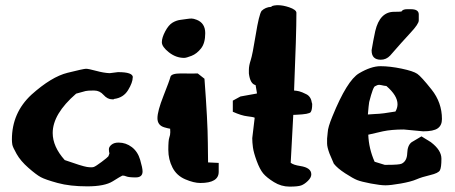

<svg xmlns="http://www.w3.org/2000/svg" viewBox="-20 -690 1714 724"><path d="M517.6 -43.5Q517.6 -21 491.7 -21Q465.8 -21 456.1 -24.9Q449.2 -27.8 444.3 -27.8Q442.4 -28.3 440.4 -27.3Q435.5 -25.4 405 -6.3Q374.5 12.7 309.1 12.7Q243.7 12.7 197.3 0Q150.9 -12.7 133.8 -22Q116.7 -31.2 87.2 -57.1Q57.6 -83 42.7 -109.4Q27.8 -135.7 26.4 -145Q24.9 -154.3 24.9 -164.1Q24.9 -264.6 98.6 -333Q173.8 -400.4 234.6 -415.5Q295.4 -430.7 304.4 -430.7Q313.5 -430.7 342.3 -422.9Q371.1 -415 393.6 -414.1L424.8 -418H425.8Q481 -418 481 -398.4Q481 -398.4 480.5 -398.4Q480.5 -378.9 462.9 -350.1Q445.3 -321.3 410.2 -316.9L408.7 -315.4H403.3Q385.3 -315.4 370.6 -332Q356 -348.6 335.4 -348.6H330.6Q310.5 -348.6 302.7 -346.7Q273.9 -338.9 267.1 -336.9Q178.7 -260.3 178.7 -188.5Q178.7 -137.2 224.1 -86.4Q289.1 -63.5 307.6 -60.5Q316.9 -59.1 323.5 -59.1Q330.1 -59.1 334 -60.5Q341.8 -63.5 363.3 -79.6Q384.8 -95.7 388.7 -100.6L392.6 -111.3Q390.6 -118.7 390.6 -127.4Q390.6 -136.2 400.4 -144.3Q410.2 -152.3 426.3 -152.3H427.7Q454.6 -152.3 477.1 -135.3Q499.5 -118.2 508.5 -87.4Q517.6 -56.6 517.6 -43.5Z M722.2 -615.2Q753.9 -602.5 753.9 -564.9Q753.9 -527.3 738 -507.3Q722.2 -487.3 702.4 -479.5Q682.6 -471.7 674.3 -471.7Q643.6 -471.7 616.9 -492.7Q590.3 -513.7 590.3 -530.8Q590.3 -547.9 603 -571.8Q615.7 -595.7 630.4 -604.5Q645 -613.3 660.9 -615.2Q676.8 -617.2 686.3 -618.7Q695.8 -620.1 702.6 -620.1Q709.5 -620.1 722.2 -615.2ZM804.7 -42Q804.7 0 735.4 0Q710.9 0 678.5 -13.9Q646 -27.8 630.4 -58.3Q614.7 -88.9 614.7 -125Q614.7 -161.1 618.4 -171.1Q622.1 -181.2 622.1 -191.4Q622.1 -201.7 621.6 -204.6Q618.2 -205.1 612.1 -206.5Q606 -208 599.1 -210Q573.7 -217.8 573.7 -244.4Q573.7 -271 596.4 -328.4Q619.1 -385.7 622.6 -399.9Q625.5 -413.1 662.1 -413.1Q664.1 -413.1 667 -413.1Q687.5 -412.6 702.1 -412.6Q716.8 -412.6 725.6 -413.1Q738.3 -402.8 751 -393.1Q763.2 -232.4 763.7 -151.9L764.6 -77.6L804.7 -75.7Z M1023.9 -670.4Q1026.4 -670.4 1028.8 -670.4Q1046.9 -670.4 1070.3 -662.6Q1097.2 -653.3 1097.7 -642.1Q1097.7 -561.5 1088.9 -348.6Q1098.1 -348.1 1108.2 -345.7Q1118.2 -343.3 1135.5 -334.5Q1152.8 -325.7 1156.2 -301.3L1157.2 -298.8V-296.9Q1157.2 -275.4 1151.6 -267.3Q1146 -259.3 1097.7 -257.3L1085.9 -256.8Q1081.5 -166.5 1076.2 -76.2Q1086.4 -67.9 1112.3 -64Q1153.8 -57.6 1153.8 -32.7V-32.2Q1153.8 -20.5 1140.9 -7.8Q1127.9 4.9 1115.5 9.3Q1103 13.7 1071.8 13.7Q1040.5 13.7 1012.9 -3.4Q985.4 -20.5 972.4 -36.1Q959.5 -51.8 948 -83Q936.5 -114.3 933.8 -134Q931.2 -153.8 931.2 -168.9L940.4 -246.1Q935.1 -249 912.8 -251.5Q890.6 -253.9 857.9 -268.6V-310.5L886.7 -326.2L948.7 -337.4V-340.3L943.8 -369.1Q923.3 -373.5 918.5 -413.1V-426.8Q918.5 -442.4 925.3 -462.9Q932.1 -483.4 944.3 -558.8Q956.5 -634.3 966.3 -648.9Q981 -663.1 1002 -664.1H1002.9Q1003.9 -668.9 1023.9 -670.4Z M1529.3 -655.3Q1559.1 -655.3 1559.1 -635.7V-612.8Q1559.1 -599.6 1527.8 -566.2Q1496.6 -532.7 1451.2 -480.5Q1436.5 -464.8 1416 -464.8Q1381.3 -464.8 1381.3 -499.5Q1381.3 -500 1381.3 -500.5V-501Q1387.2 -536.6 1395 -572.8Q1412.1 -645.5 1466.3 -645.5Q1466.3 -645.5 1466.8 -645.5Q1485.4 -645.5 1493.7 -646.5Q1499 -655.3 1514.6 -655.3ZM1397 -260.3Q1406.7 -260.3 1428 -262.9Q1449.2 -265.6 1471.2 -269.5Q1479 -283.2 1479 -296.9Q1479 -329.6 1437 -365.7Q1429.2 -366.2 1417.5 -369.1Q1414.1 -370.1 1410.6 -370.1Q1402.8 -370.1 1395 -365.2Q1387.2 -364.7 1372.1 -305.2Q1370.1 -293 1367.2 -258.3Q1391.6 -260.3 1397 -260.3ZM1439.5 -68.4Q1485.8 -68.4 1494.6 -72.8Q1514.6 -82.5 1515.6 -112.3Q1516.6 -142.1 1532.2 -153.8L1569.3 -175.8L1605 -153.8L1605.5 -153.3Q1644.5 -123.5 1644.5 -91.8V-91.3V-90.8Q1644.5 -58.6 1638.9 -47.9Q1633.3 -37.1 1602.1 -29.8Q1570.8 -22.5 1550.5 -13.7Q1530.3 -4.9 1491.5 2Q1452.6 8.8 1433.6 8.8Q1414.6 8.8 1378.4 2Q1342.3 -4.9 1326.9 -11Q1311.5 -17.1 1281.7 -36.4Q1252 -55.7 1238.8 -72.8L1222.7 -110.4Q1213.4 -135.3 1213.4 -148.9Q1213.4 -149.4 1213.4 -150.4V-167.5L1215.8 -191.4Q1216.3 -209.5 1233.4 -251Q1288.6 -386.7 1334 -413.6Q1379.4 -440.4 1414.8 -440.4Q1450.2 -440.4 1494.4 -431.2Q1538.6 -421.9 1553.5 -411.6Q1568.4 -401.4 1607.4 -352.3Q1646.5 -303.2 1646.5 -241.2Q1646.5 -217.3 1630.6 -206.1Q1614.7 -194.8 1575.7 -194.8L1502.4 -201.7Q1456.1 -201.7 1423.8 -194.8Q1379.9 -185.1 1368.7 -182.1Q1370.6 -129.9 1392.6 -80.1Q1411.6 -74.2 1430.7 -68.4Z"/></svg>

Font: Drukaatie burti
Style: Bold
Weight: 700
Version: Version 0.14